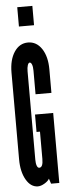

<svg xmlns="http://www.w3.org/2000/svg" viewBox="-62 -962 370 1000"><g transform="rotate(-5 123.0 -461.5)"><path d="M95 8Q110.5 8 129.2 -3Q148 -14 155 -27L164 0H207V-366H112V-275H130V-132Q130 -88 110 -88Q102 -88 97.5 -100Q93 -112 93 -132V-594Q93 -613 97.2 -625.5Q101.5 -638 108 -638Q115 -638 119.5 -626.2Q124 -614.5 124 -594V-471H207V-594Q207 -661 179.8 -702Q152.5 -743 108 -743Q63.5 -743 36.2 -702Q9 -661 9 -594V-141Q9 -76 33.2 -34Q57.5 8 95 8ZM68.5 -830H147.5V-931H68.5Z"/></g></svg>

Font: League Gothic Condensed
Style: Regular
Weight: 400
Width: 3
Designer: The League of Moveable Type
Version: Version 1.600; ttfautohint (v1.8.3)